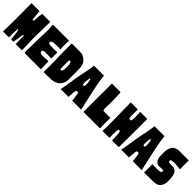

<svg xmlns="http://www.w3.org/2000/svg" viewBox="269 -1819 3009 3009"><g transform="rotate(45 1773.0 -314.5)"><path d="M439 -302Q439 -277 441 -203.5Q443 -130 445 -66.5Q447 -3 447 -5Q447 0 444 0H311Q307 0 308 -5Q308 -36 306.5 -93Q305 -150 305 -174Q305 -186 295 -188Q288 -189 287 -181Q281 -150 272 -92.5Q263 -35 257 -4Q256 0 254 0H210Q207 0 206 -4Q201 -30 195 -88Q189 -146 182 -175Q179 -189 170.5 -189.5Q162 -190 162 -176Q163 -151 159.5 -90.5Q156 -30 157 -5Q157 0 153 0H30Q27 0 27 -5V-11Q32 -117 32 -319Q32 -521 31 -525Q30 -579 30 -622Q30 -623 30 -624Q30 -629 34 -629H204Q207 -629 208 -625Q210 -605 212.5 -572.5Q215 -540 217.5 -512.5Q220 -485 224 -463Q226 -457 231 -455Q236 -453 241 -454Q242 -455 243 -455Q246 -456 247.5 -457Q249 -458 250 -461.5Q251 -465 251 -473Q258 -579 266 -625Q266 -629 269 -629H442Q446 -629 446 -624Q445 -579 444 -521.5Q443 -464 441.5 -405Q440 -346 439 -302Z M863 -166Q863 -126 863 -110L867 -8Q867 0 859 0H513Q507 0 503.5 -4Q500 -8 500 -14Q503 -91 505 -316Q505 -345 508.5 -408.5Q512 -472 511.5 -520.5Q511 -569 504 -614Q503 -620 507 -624.5Q511 -629 517 -629H855Q861 -629 863 -623V-622Q863 -621 861 -598Q860 -589 858 -508L863 -446Q863 -438 854 -438Q763 -442 713 -435Q667 -428 665 -401Q663 -380 689 -371Q699 -368 854 -369Q863 -369 863 -361V-278Q863 -270 862.5 -259Q862 -248 862 -242Q862 -234 854 -234Q830 -234 794.5 -236Q759 -238 748 -238Q744 -238 736 -237.5Q728 -237 722.5 -237Q717 -237 709 -236Q701 -235 695.5 -233Q690 -231 684.5 -227Q679 -223 676 -217Q669 -205 673.5 -195Q678 -185 687.5 -178.5Q697 -172 708 -169Q715 -167 735 -167Q755 -167 771.5 -168.5Q788 -170 813 -172Q838 -174 854 -174Q863 -174 863 -166Z M1287 -184Q1287 -161 1280 -136.5Q1273 -112 1257 -87Q1241 -62 1218 -45Q1167 -6 1104 -3Q1094 -2 1056 -1.5Q1018 -1 1016 0H934Q930 0 928 -3Q926 -6 926 -10Q928 -26 928.5 -113.5Q929 -201 928 -240Q927 -254 925 -318Q923 -382 922 -416V-588Q922 -599 923 -621Q924 -629 931 -629H1059H1060H1061H1062H1063H1064H1065H1066H1067H1068H1069H1070H1071H1080Q1120 -629 1139 -626.5Q1158 -624 1179.5 -613.5Q1201 -603 1229 -579Q1249 -562 1261.5 -539.5Q1274 -517 1279 -491Q1284 -465 1285.5 -449.5Q1287 -434 1287 -411Q1287 -406 1287 -404Q1287 -379 1287 -342Q1287 -305 1287 -246.5Q1287 -188 1287 -184ZM1128 -255Q1131 -271 1131 -307.5Q1131 -344 1129 -362Q1122 -418 1097 -418Q1087 -418 1083 -410Q1079 -402 1079 -380V-256Q1079 -241 1080 -233Q1081 -225 1085 -218Q1089 -211 1097 -211Q1111 -211 1117 -220Q1123 -229 1128 -255Z M1747 -55Q1755 -24 1761 0H1560Q1559 -22 1559 -27Q1554 -84 1546 -120Q1545 -125 1543.5 -136Q1542 -147 1540.5 -149.5Q1539 -152 1532.5 -155.5Q1526 -159 1514 -159Q1498 -160 1493 -147.5Q1488 -135 1485 -100Q1485 -97 1484 -84Q1483 -71 1482.5 -66.5Q1482 -62 1481 -51Q1480 -40 1479.5 -33Q1479 -26 1479 -17Q1479 -8 1479 0H1305Q1312 -32 1319.5 -72Q1327 -112 1331 -139Q1335 -166 1342.5 -214.5Q1350 -263 1353 -284Q1359 -324 1370.5 -378Q1382 -432 1392.5 -484Q1403 -536 1409 -578Q1412 -604 1414 -629H1635Q1646 -520 1681 -352Q1727 -135 1747 -55ZM1508 -432Q1507 -422 1504 -403Q1500 -371 1498.5 -356.5Q1497 -342 1497.5 -323.5Q1498 -305 1504.5 -298Q1511 -291 1523 -290Q1524 -290 1524 -290Q1526 -290 1528.5 -292.5Q1531 -295 1532 -296Q1540 -298 1540 -323.5Q1540 -349 1538 -367Q1535 -424 1522 -439Q1519 -443 1514 -441Q1509 -439 1508 -432Z M2174 -100Q2174 -93 2175 -69.5Q2176 -46 2176.5 -26.5Q2177 -7 2177 -7Q2177 0 2172 0H1815Q1810 0 1810 -7V-23Q1810 -24 1810 -24Q1810 -26 1810 -28V-340Q1810 -455 1812 -496Q1812 -531 1811 -565Q1810 -605 1811 -623Q1812 -629 1817 -629H2000Q2006 -629 2006 -622Q2006 -608 2010 -495Q2011 -491 2012 -413Q2012 -399 2010.5 -347Q2009 -295 2009 -288Q2009 -282 2009.5 -274.5Q2010 -267 2010 -261Q2010 -255 2011.5 -248.5Q2013 -242 2016 -238Q2020 -232 2050 -231Q2080 -230 2121.5 -231.5Q2163 -233 2172 -233Q2177 -232 2177 -227Q2177 -226 2176 -199Q2175 -172 2175 -164Q2174 -141 2174 -100Z M2596 -623Q2596 -623 2596 -569.5Q2596 -516 2596 -440Q2596 -364 2596 -322Q2596 -83 2593 -7Q2593 0 2588 0H2448Q2443 0 2443 -7Q2443 -8 2442.5 -25Q2442 -42 2441.5 -64Q2441 -86 2440 -98Q2440 -101 2440 -109.5Q2440 -118 2439.5 -123Q2439 -128 2438.5 -136.5Q2438 -145 2437 -151Q2436 -157 2434.5 -164.5Q2433 -172 2431 -177Q2429 -182 2426 -186.5Q2423 -191 2419 -193Q2415 -195 2411 -195Q2403 -195 2397.5 -188.5Q2392 -182 2390 -168Q2388 -154 2387 -145Q2386 -136 2386 -118.5Q2386 -101 2386 -100Q2385 -87 2385.5 -70.5Q2386 -54 2387 -37Q2388 -20 2388 -7Q2388 0 2382 0H2237Q2231 0 2232 -8Q2241 -116 2229 -622Q2229 -629 2234 -629H2380Q2386 -629 2386 -621Q2385 -597 2385 -490Q2385 -463 2388.5 -449Q2392 -435 2399.5 -430.5Q2407 -426 2421 -429Q2426 -430 2430 -433Q2434 -436 2436.5 -440.5Q2439 -445 2440.5 -449Q2442 -453 2442.5 -460.5Q2443 -468 2443 -472.5Q2443 -477 2443 -487Q2443 -497 2443 -502Q2443 -562 2439 -621Q2439 -629 2444 -629H2590Q2595 -629 2596 -623Z M3089 -55Q3097 -24 3103 0H2902Q2901 -22 2901 -27Q2896 -84 2888 -120Q2887 -125 2885.5 -136Q2884 -147 2882.5 -149.5Q2881 -152 2874.5 -155.5Q2868 -159 2856 -159Q2840 -160 2835 -147.5Q2830 -135 2827 -100Q2827 -97 2826 -84Q2825 -71 2824.5 -66.5Q2824 -62 2823 -51Q2822 -40 2821.5 -33Q2821 -26 2821 -17Q2821 -8 2821 0H2647Q2654 -32 2661.5 -72Q2669 -112 2673 -139Q2677 -166 2684.5 -214.5Q2692 -263 2695 -284Q2701 -324 2712.5 -378Q2724 -432 2734.5 -484Q2745 -536 2751 -578Q2754 -604 2756 -629H2977Q2988 -520 3023 -352Q3069 -135 3089 -55ZM2850 -432Q2849 -422 2846 -403Q2842 -371 2840.5 -356.5Q2839 -342 2839.5 -323.5Q2840 -305 2846.5 -298Q2853 -291 2865 -290Q2866 -290 2866 -290Q2868 -290 2870.5 -292.5Q2873 -295 2874 -296Q2882 -298 2882 -323.5Q2882 -349 2880 -367Q2877 -424 2864 -439Q2861 -443 2856 -441Q2851 -439 2850 -432Z M3513 -629Q3514 -627 3515 -626Q3517 -621 3515.5 -578.5Q3514 -536 3514 -513Q3514 -504 3516 -475Q3518 -446 3518 -443Q3519 -434 3511 -434Q3486 -435 3440 -439.5Q3394 -444 3379 -444Q3344 -443 3325 -437Q3306 -431 3306 -415Q3306 -406 3308 -400.5Q3310 -395 3314.5 -392Q3319 -389 3321.5 -388.5Q3324 -388 3329 -387Q3345 -383 3364.5 -383.5Q3384 -384 3405 -383Q3426 -382 3434 -380.5Q3442 -379 3452.5 -372.5Q3463 -366 3476 -352Q3489 -338 3497 -320.5Q3505 -303 3511 -263.5Q3517 -224 3517 -163Q3517 -114 3492 -66Q3484 -51 3468 -36Q3452 -21 3433 -14Q3421 -9 3406 -6.5Q3391 -4 3381.5 -3.5Q3372 -3 3358 -2.5Q3344 -2 3343 -2L3160 0Q3153 0 3153 -8Q3152 -27 3154 -56Q3156 -65 3155.5 -116.5Q3155 -168 3155 -177Q3155 -186 3162 -185Q3172 -184 3194.5 -183.5Q3217 -183 3219 -183Q3286 -176 3330 -191Q3347 -196 3348 -217Q3349 -226 3343 -231Q3337 -236 3325 -237Q3313 -238 3303.5 -238Q3294 -238 3280 -236.5Q3266 -235 3264 -235Q3238 -233 3224 -238Q3210 -243 3189 -260Q3174 -272 3162.5 -303.5Q3151 -335 3151 -360Q3148 -405 3149.5 -451.5Q3151 -498 3165 -536Q3172 -554 3178.5 -565.5Q3185 -577 3194.5 -587Q3204 -597 3217 -605Q3257 -629 3300 -629Z"/></g></svg>

Font: Cubao Free Narrow
Style: Narrow
Weight: 400
Width: 3
Designer: Aaron Amar
Version: Version 001.001